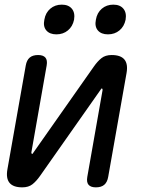

<svg xmlns="http://www.w3.org/2000/svg" viewBox="-20 -797 640 827"><path d="M91 -515Q95 -538 108 -549Q121 -560 144 -560Q166 -560 175.5 -549Q185 -538 181 -515L115 -140Q116 -134 118 -134Q120 -134 121 -135.5Q122 -137 124 -140L384 -510Q400 -533 417 -546.5Q434 -560 461 -560Q500 -560 516 -540.5Q532 -521 525 -482L446 -35Q442 -12 429 -1Q416 10 393 10Q371 10 361.5 -1Q352 -12 356 -35L422 -410Q421 -416 419 -416Q417 -416 416 -414.5Q415 -413 413 -410L153 -40Q137 -17 120 -3.5Q103 10 76 10Q37 10 21 -9.5Q5 -29 12 -68ZM445 -649Q416 -649 401.5 -666Q387 -683 393 -712Q398 -742 418.5 -759.5Q439 -777 468 -777Q497 -777 511.5 -759.5Q526 -742 521 -712Q515 -683 494.5 -666Q474 -649 445 -649ZM223 -649Q194 -649 179.5 -666Q165 -683 171 -712Q176 -742 196.5 -759.5Q217 -777 246 -777Q275 -777 289.5 -759.5Q304 -742 299 -712Q293 -683 272.5 -666Q252 -649 223 -649Z"/></svg>

Font: Maple Mono
Style: Italic
Weight: 400
Italic angle: -10°
Monospace: yes
Designer: subframe7536
Version: Version 7.300